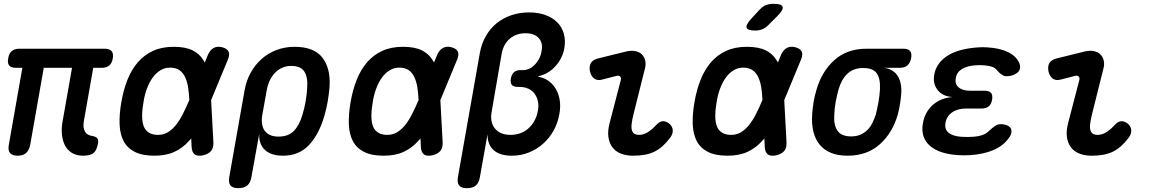

<svg xmlns="http://www.w3.org/2000/svg" viewBox="-20 -805 6040 1005"><path d="M415 10Q380 10 356 -5Q332 -20 319.5 -45Q307 -70 304 -103Q301 -136 308 -172L357 -450H209L138 -46Q132 -18 116.5 -4Q101 10 72 10Q44 10 32.5 -4Q21 -18 26 -46L97 -450H63Q38 -450 28 -462.5Q18 -475 23 -500Q27 -525 41.5 -537.5Q56 -550 82 -550H528Q554 -550 564.5 -537Q575 -524 570 -498Q566 -474 551.5 -462Q537 -450 513 -450H468L419 -171Q413 -138 424.5 -117Q436 -96 465 -93Q483 -89 489.5 -81Q496 -73 493 -56Q487 -18 469.5 -4Q452 10 415 10Z M1097 -59Q1098 -31 1085 -15Q1072 1 1043 8Q1014 14 999.5 3.5Q985 -7 983 -35L981 -80Q975 -73 968 -66Q936 -30 892.5 -10Q849 10 788 10Q725 10 685.5 -10Q646 -30 627 -66.5Q608 -103 606 -154.5Q604 -206 615 -270Q626 -334 647 -387Q668 -440 701 -478.5Q734 -517 780.5 -538.5Q827 -560 889 -560Q950 -560 987 -542Q1024 -524 1044 -491Q1048 -485 1052 -478L1067 -515Q1079 -543 1097.5 -553.5Q1116 -564 1142 -558Q1169 -551 1176.5 -535Q1184 -519 1172 -491L1085 -281ZM971 -282Q969 -321 964 -352Q958 -384 946.5 -406Q935 -428 916.5 -439.5Q898 -451 870 -451Q843 -451 820.5 -437.5Q798 -424 780.5 -400.5Q763 -377 750 -343.5Q737 -310 731 -270Q724 -231 724 -199Q724 -167 732 -145Q740 -123 759 -111Q778 -99 807 -99Q836 -99 859 -113Q882 -127 901.5 -151.5Q921 -176 938 -210Q955 -243 971 -282Z M1228 180Q1198 180 1186.5 166Q1175 152 1180 122L1260 -331Q1269 -383 1292.5 -425Q1316 -467 1350 -497Q1384 -527 1428 -543.5Q1472 -560 1522 -560Q1623 -560 1667 -504Q1711 -448 1705 -351Q1702 -313 1695.5 -275Q1689 -237 1678 -199Q1650 -102 1597.5 -46Q1545 10 1461 10Q1399 10 1366.5 -20.5Q1334 -51 1337 -105L1296 122Q1291 152 1274 166Q1257 180 1228 180ZM1438 -90Q1489 -90 1518 -119.5Q1547 -149 1563 -204Q1574 -240 1580 -275.5Q1586 -311 1588 -346Q1592 -401 1573 -430.5Q1554 -460 1504 -460Q1479 -460 1457.5 -450.5Q1436 -441 1419.5 -424Q1403 -407 1391.5 -382.5Q1380 -358 1375 -326L1353 -204Q1344 -150 1366 -120Q1388 -90 1438 -90Z M2297 -59Q2298 -31 2285 -15Q2272 1 2243 8Q2214 14 2199.5 3.5Q2185 -7 2183 -35L2181 -80Q2175 -73 2168 -66Q2136 -30 2092.5 -10Q2049 10 1988 10Q1925 10 1885.5 -10Q1846 -30 1827 -66.5Q1808 -103 1806 -154.5Q1804 -206 1815 -270Q1826 -334 1847 -387Q1868 -440 1901 -478.5Q1934 -517 1980.5 -538.5Q2027 -560 2089 -560Q2150 -560 2187 -542Q2224 -524 2244 -491Q2248 -485 2252 -478L2267 -515Q2279 -543 2297.5 -553.5Q2316 -564 2342 -558Q2369 -551 2376.5 -535Q2384 -519 2372 -491L2285 -281ZM2171 -282Q2169 -321 2164 -352Q2158 -384 2146.5 -406Q2135 -428 2116.5 -439.5Q2098 -451 2070 -451Q2043 -451 2020.5 -437.5Q1998 -424 1980.5 -400.5Q1963 -377 1950 -343.5Q1937 -310 1931 -270Q1924 -231 1924 -199Q1924 -167 1932 -145Q1940 -123 1959 -111Q1978 -99 2007 -99Q2036 -99 2059 -113Q2082 -127 2101.5 -151.5Q2121 -176 2138 -210Q2155 -243 2171 -282Z M2424 180Q2395 180 2383.5 166Q2372 152 2377 122L2491 -524Q2500 -576 2523 -616Q2546 -656 2580 -683.5Q2614 -711 2657 -725.5Q2700 -740 2749 -740Q2797 -740 2834.5 -726.5Q2872 -713 2896.5 -688.5Q2921 -664 2931 -629.5Q2941 -595 2934 -553Q2924 -498 2886.5 -457.5Q2849 -417 2798 -406V-403Q2829 -398 2852.5 -380.5Q2876 -363 2890.5 -337.5Q2905 -312 2910 -279Q2915 -246 2908 -209Q2900 -161 2877.5 -121Q2855 -81 2822 -52Q2789 -23 2747.5 -6.5Q2706 10 2659 10Q2596 10 2563.5 -19.5Q2531 -49 2532 -103L2492 122Q2487 152 2470.5 166Q2454 180 2424 180ZM2705 -438H2720Q2734 -438 2749.5 -445Q2765 -452 2778.5 -465.5Q2792 -479 2802 -498Q2812 -517 2815 -539Q2823 -579 2800.5 -605Q2778 -631 2730 -631Q2683 -631 2649.5 -603.5Q2616 -576 2606 -524L2554 -223Q2543 -166 2570.5 -132.5Q2598 -99 2652 -99Q2679 -99 2703 -107.5Q2727 -116 2745.5 -132.5Q2764 -149 2777 -172Q2790 -195 2795 -223Q2801 -252 2795.5 -275.5Q2790 -299 2777.5 -315.5Q2765 -332 2745 -341Q2725 -350 2700 -350H2690Q2668 -350 2659 -361Q2650 -372 2654 -394Q2658 -416 2670.5 -427Q2683 -438 2705 -438Z M3130 -388Q3106 -382 3090 -394Q3074 -406 3068 -432Q3063 -458 3073 -475Q3083 -492 3110 -499L3256 -535Q3284 -542 3305.5 -537.5Q3327 -533 3340 -520Q3353 -507 3357.5 -487Q3362 -467 3355 -443L3297 -211Q3288 -176 3286 -154.5Q3284 -133 3288.5 -121Q3293 -109 3302 -104Q3311 -99 3324 -99Q3349 -99 3371 -113Q3393 -127 3414 -150Q3432 -170 3449.5 -170.5Q3467 -171 3484 -157Q3501 -142 3501.5 -122Q3502 -102 3487 -83Q3468 -58 3448 -40Q3428 -22 3405 -11Q3382 0 3355 5Q3328 10 3294 10Q3258 10 3230 -1Q3202 -12 3185.5 -34Q3169 -56 3164.5 -88.5Q3160 -121 3172 -165L3229 -384Q3233 -397 3226.5 -404Q3220 -411 3208 -408Z M4004 -676Q3988 -659 3970.5 -652Q3953 -645 3933 -645Q3893 -645 3888 -660Q3883 -675 3913 -708L3954 -752Q3972 -772 3989.5 -778.5Q4007 -785 4030 -785Q4072 -785 4076.5 -769Q4081 -753 4050 -722ZM4097 -59Q4098 -31 4085 -15Q4072 1 4043 8Q4014 14 3999.5 3.5Q3985 -7 3983 -35L3981 -80Q3975 -73 3968 -66Q3936 -30 3892.5 -10Q3849 10 3788 10Q3725 10 3685.5 -10Q3646 -30 3627 -66.5Q3608 -103 3606 -154.5Q3604 -206 3615 -270Q3626 -334 3647 -387Q3668 -440 3701 -478.5Q3734 -517 3780.5 -538.5Q3827 -560 3889 -560Q3950 -560 3987 -542Q4024 -524 4044 -491Q4048 -485 4052 -478L4067 -515Q4079 -543 4097.5 -553.5Q4116 -564 4142 -558Q4169 -551 4176.5 -535Q4184 -519 4172 -491L4085 -281ZM3971 -282Q3969 -321 3964 -352Q3958 -384 3946.5 -406Q3935 -428 3916.5 -439.5Q3898 -451 3870 -451Q3843 -451 3820.5 -437.5Q3798 -424 3780.5 -400.5Q3763 -377 3750 -343.5Q3737 -310 3731 -270Q3724 -231 3724 -199Q3724 -167 3732 -145Q3740 -123 3759 -111Q3778 -99 3807 -99Q3836 -99 3859 -113Q3882 -127 3901.5 -151.5Q3921 -176 3938 -210Q3955 -243 3971 -282Z M4690 -450H4610Q4660 -441 4681 -404Q4702 -367 4697 -310Q4695 -284 4690.5 -257.5Q4686 -231 4679 -204Q4651 -108 4584.5 -49Q4518 10 4416 10Q4365 10 4328.5 -5.5Q4292 -21 4269.5 -49Q4247 -77 4237.5 -116.5Q4228 -156 4231 -204Q4233 -237 4238.5 -270Q4244 -303 4254 -336Q4282 -432 4348 -491Q4414 -550 4516 -550H4709Q4734 -550 4744 -537.5Q4754 -525 4749 -500Q4744 -475 4729.5 -462.5Q4715 -450 4690 -450ZM4435 -91Q4461 -91 4481 -99Q4501 -107 4517 -121.5Q4533 -136 4544 -157Q4555 -178 4564 -204Q4572 -237 4578 -270Q4584 -303 4586 -336Q4589 -393 4569.5 -421Q4550 -449 4498 -449Q4447 -449 4415.5 -419Q4384 -389 4369 -336Q4360 -303 4354 -270Q4348 -237 4347 -204Q4343 -151 4363.5 -121Q4384 -91 4435 -91Z M5314 -478Q5321 -464 5319.5 -450.5Q5318 -437 5308.5 -427.5Q5299 -418 5283.5 -412Q5268 -406 5247 -406Q5239 -406 5233 -409Q5227 -412 5221 -416Q5215 -420 5209.5 -426Q5204 -432 5197 -439Q5189 -450 5173 -455.5Q5157 -461 5133 -463Q5120 -464 5108 -464Q5096 -464 5084 -463Q5042 -460 5015 -443.5Q4988 -427 4983 -396Q4977 -366 4997.5 -348Q5018 -330 5059 -330H5134Q5158 -330 5167.5 -318.5Q5177 -307 5173 -283Q5169 -259 5155 -248Q5141 -237 5117 -237H5038Q4993 -237 4964 -217Q4935 -197 4929 -162Q4923 -128 4945.5 -110Q4968 -92 5012 -89Q5027 -88 5042.5 -88Q5058 -88 5073 -89Q5102 -91 5123 -98.5Q5144 -106 5158 -121Q5166 -128 5173 -134Q5180 -140 5186.5 -144.5Q5193 -149 5200.5 -152Q5208 -155 5217 -155Q5237 -155 5251 -149Q5265 -143 5270.5 -133.5Q5276 -124 5274 -110.5Q5272 -97 5260 -82Q5231 -41 5178.5 -19Q5126 3 5057 7Q5042 8 5026.5 8Q5011 8 4996 7Q4947 4 4910 -8Q4873 -20 4848 -41.5Q4823 -63 4813.5 -93Q4804 -123 4811 -160Q4821 -219 4863 -256Q4905 -293 4967 -297Q4915 -300 4888.5 -333Q4862 -366 4870 -414Q4876 -447 4895 -472.5Q4914 -498 4944 -516Q4974 -534 5013.5 -544Q5053 -554 5100 -557Q5113 -558 5125 -558Q5137 -558 5149 -557Q5212 -553 5254 -533.5Q5296 -514 5314 -478Z M5530 -388Q5506 -382 5490 -394Q5474 -406 5468 -432Q5463 -458 5473 -475Q5483 -492 5510 -499L5656 -535Q5684 -542 5705.5 -537.5Q5727 -533 5740 -520Q5753 -507 5757.5 -487Q5762 -467 5755 -443L5697 -211Q5688 -176 5686 -154.5Q5684 -133 5688.5 -121Q5693 -109 5702 -104Q5711 -99 5724 -99Q5749 -99 5771 -113Q5793 -127 5814 -150Q5832 -170 5849.5 -170.5Q5867 -171 5884 -157Q5901 -142 5901.5 -122Q5902 -102 5887 -83Q5868 -58 5848 -40Q5828 -22 5805 -11Q5782 0 5755 5Q5728 10 5694 10Q5658 10 5630 -1Q5602 -12 5585.5 -34Q5569 -56 5564.5 -88.5Q5560 -121 5572 -165L5629 -384Q5633 -397 5626.5 -404Q5620 -411 5608 -408Z"/></svg>

Font: Maple Mono SemiBold
Style: Italic
Weight: 600
Italic angle: -10°
Monospace: yes
Designer: subframe7536
Version: Version 7.000